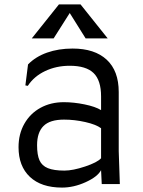

<svg xmlns="http://www.w3.org/2000/svg" viewBox="-20 -834 648 870"><path d="M269 -371Q314 -371 363 -361Q412 -351 438 -335V-397Q438 -470 404 -503Q370 -536 296 -536Q235 -536 184.5 -512Q134 -488 106 -445L95 -447L107 -542Q141 -577 193 -595.5Q245 -614 309 -614Q409 -614 463.5 -563.5Q518 -513 518 -417V-149L523 0H441L438 -63Q422 -33 368 -8.5Q314 16 261 16Q167 16 115.5 -32.5Q64 -81 64 -167Q64 -227 90.5 -273.5Q117 -320 163.5 -345.5Q210 -371 269 -371ZM272 -61Q310 -61 365.5 -79.5Q421 -98 438 -117V-253Q415 -270 366.5 -281Q318 -292 270 -292Q206 -292 177 -263Q148 -234 148 -176Q148 -132 159 -107.5Q170 -83 197 -72Q224 -61 272 -61ZM368 -660 296 -775 223 -660H124L247 -814H345L468 -660Z"/></svg>

Font: Farro Light
Style: Regular
Weight: 300
Designer: Aceler Chua
Foundry: Grayscale Limited
Version: Version 1.101